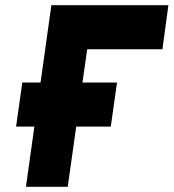

<svg xmlns="http://www.w3.org/2000/svg" viewBox="-20 -720 669 740"><path d="M80 0H241L316 -530H606L629 -700H178ZM42 -232H407L431 -402H66Z"/></svg>

Font: Unageo
Style: Black-Italic
Weight: 900
Designer: Richard Sepsi
Foundry: Richard Sepsi
Version: Version 2.000